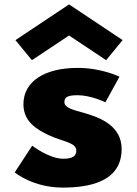

<svg xmlns="http://www.w3.org/2000/svg" viewBox="-20 -836 623 871"><path d="M50 -654 124.8 -563 293.2 -675 461.5 -563 536.2 -654 293.2 -816ZM332.8 -528C184.2 -528 86.3 -468 86.3 -363C86.3 -286 143.5 -250 200.8 -223C264.5 -193 326.2 -190 326.2 -153C326.2 -119 293.2 -116 265.7 -116C203 -116 126 -175 126 -175L46.8 -54C46.8 -54 128.2 15 264.5 15C380 15 531.8 -9 531.8 -160C531.8 -265 435 -303 360.2 -324C311.8 -338 272.2 -346 272.2 -373C272.2 -397 289.8 -404 332.8 -404C392.2 -404 458.2 -372 458.2 -372L522 -488C522 -488 441.7 -528 332.8 -528Z"/></svg>

Font: Hussar
Style: BdWide
Weight: 700
Foundry: Cannot Into Space Fonts
Version: Version 2.00